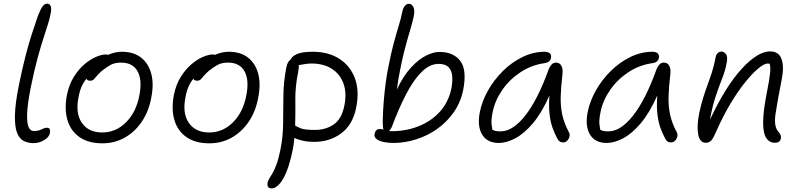

<svg xmlns="http://www.w3.org/2000/svg" viewBox="-20 -780 4420 1061"><path d="M165 11Q136 11 112 -0.5Q88 -12 74.5 -45.5Q61 -79 62.5 -144.5Q64 -210 86 -317Q104 -404 120.5 -468.5Q137 -533 154 -586Q171 -639 189 -691Q204 -730 215.5 -745Q227 -760 240 -760Q254 -760 260 -746.5Q266 -733 259 -701Q254 -674 243.5 -641.5Q233 -609 218.5 -564Q204 -519 186.5 -454.5Q169 -390 150 -297Q132 -206 130 -153Q128 -100 138 -78Q148 -56 166 -56Q187 -56 199 -60.5Q211 -65 219.5 -69.5Q228 -74 238 -74Q252 -74 255 -66Q258 -58 256 -45Q252 -23 224.5 -6Q197 11 165 11Z M546 12Q468 12 419 -22.5Q370 -57 352.5 -117.5Q335 -178 350 -256Q362 -314 388.5 -356Q415 -398 447.5 -425.5Q480 -453 511.5 -466Q543 -479 564 -479Q572 -479 577 -477Q595 -485 614.5 -489.5Q634 -494 653 -494Q719 -494 760.5 -461Q802 -428 816.5 -370Q831 -312 815 -236Q801 -162 762.5 -106Q724 -50 668.5 -19Q613 12 546 12ZM414 -243Q396 -154 432.5 -101Q469 -48 545 -48Q620 -48 676 -103.5Q732 -159 750 -252Q767 -337 740.5 -385.5Q714 -434 649 -434Q615 -434 592.5 -422Q570 -410 545 -390Q526 -374 516 -361.5Q506 -349 498.5 -341.5Q491 -334 478 -334Q462 -334 458 -345Q425 -307 414 -243Z M1137 12Q1059 12 1010 -22.5Q961 -57 943.5 -117.5Q926 -178 941 -256Q953 -314 979.5 -356Q1006 -398 1038.5 -425.5Q1071 -453 1102.5 -466Q1134 -479 1155 -479Q1163 -479 1168 -477Q1186 -485 1205.5 -489.5Q1225 -494 1244 -494Q1310 -494 1351.5 -461Q1393 -428 1407.5 -370Q1422 -312 1406 -236Q1392 -162 1353.5 -106Q1315 -50 1259.5 -19Q1204 12 1137 12ZM1005 -243Q987 -154 1023.5 -101Q1060 -48 1136 -48Q1211 -48 1267 -103.5Q1323 -159 1341 -252Q1358 -337 1331.5 -385.5Q1305 -434 1240 -434Q1206 -434 1183.5 -422Q1161 -410 1136 -390Q1117 -374 1107 -361.5Q1097 -349 1089.5 -341.5Q1082 -334 1069 -334Q1053 -334 1049 -345Q1016 -307 1005 -243Z M1716 4Q1683 4 1655 -2Q1627 -8 1607 -18Q1604 15 1598 46Q1577 151 1545.5 206Q1514 261 1481 261Q1453 261 1459 228Q1462 216 1469.5 204.5Q1477 193 1487 175.5Q1497 158 1508 128.5Q1519 99 1529 50Q1544 -22 1544.5 -97Q1545 -172 1546 -250Q1547 -328 1562 -406Q1569 -441 1586 -451Q1593 -469 1621.5 -481.5Q1650 -494 1708 -494Q1795 -494 1855.5 -455Q1916 -416 1941.5 -346.5Q1967 -277 1948 -184Q1929 -90 1865.5 -43Q1802 4 1716 4ZM1628 -384Q1611 -301 1612 -229Q1613 -157 1611 -86Q1622 -79 1643 -70.5Q1664 -62 1720 -62Q1780 -62 1824.5 -92.5Q1869 -123 1883 -197Q1897 -266 1878 -318.5Q1859 -371 1813.5 -400Q1768 -429 1702 -429Q1684 -429 1665 -426Q1646 -423 1631 -420Q1632 -405 1628 -384Z M2154 10Q2127 10 2101.5 5Q2076 0 2061 -11.5Q2046 -23 2050 -41Q2056 -67 2079 -67Q2086 -67 2099 -64Q2095 -78 2095 -110Q2096 -165 2100.5 -220Q2105 -275 2111.5 -323Q2118 -371 2125 -404Q2141 -487 2155.5 -540.5Q2170 -594 2182.5 -634.5Q2195 -675 2204 -718Q2207 -734 2216.5 -746.5Q2226 -759 2240 -759Q2255 -759 2264 -742Q2273 -725 2267 -693Q2260 -660 2251.5 -631Q2243 -602 2233.5 -569.5Q2224 -537 2213 -493.5Q2202 -450 2190 -388Q2185 -365 2181 -339.5Q2177 -314 2173 -285Q2209 -361 2251 -406.5Q2293 -452 2334 -472.5Q2375 -493 2408 -493Q2485 -493 2523 -444Q2561 -395 2540 -285Q2526 -215 2488 -160.5Q2450 -106 2396.5 -68Q2343 -30 2280 -10Q2217 10 2154 10ZM2145 -78Q2138 -63 2130 -56Q2138 -55 2145 -55Q2224 -55 2293.5 -82.5Q2363 -110 2411 -163Q2459 -216 2475 -294Q2481 -328 2479 -358.5Q2477 -389 2459.5 -408Q2442 -427 2404 -427Q2355 -427 2310 -382.5Q2265 -338 2224 -259Q2183 -180 2145 -78Z M2737 10Q2672 10 2644 -37Q2616 -84 2632 -163Q2644 -222 2677 -280.5Q2710 -339 2759 -387.5Q2808 -436 2867.5 -465Q2927 -494 2990 -494Q3008 -494 3018 -485.5Q3028 -477 3025 -460Q3020 -435 2989 -431Q2917 -421 2856.5 -381Q2796 -341 2756 -283.5Q2716 -226 2703 -163Q2697 -136 2696 -114.5Q2695 -93 2701 -63Q2716 -54 2746 -54Q2814 -54 2883 -142Q2952 -230 3012 -397Q3019 -414 3028.5 -424Q3038 -434 3053 -434Q3073 -434 3082.5 -416Q3092 -398 3088 -368Q3080 -300 3078.5 -246.5Q3077 -193 3087 -146.5Q3097 -100 3123 -51Q3130 -40 3127 -26Q3124 -12 3114.5 -2.5Q3105 7 3093 7Q3080 7 3072.5 1.5Q3065 -4 3060 -14Q3045 -42 3033.5 -73.5Q3022 -105 3017 -148Q3012 -191 3016 -252Q2974 -157 2925.5 -99.5Q2877 -42 2828 -16Q2779 10 2737 10Z M3333 10Q3268 10 3240 -37Q3212 -84 3228 -163Q3240 -222 3273 -280.5Q3306 -339 3355 -387.5Q3404 -436 3463.5 -465Q3523 -494 3586 -494Q3604 -494 3614 -485.5Q3624 -477 3621 -460Q3616 -435 3585 -431Q3513 -421 3452.5 -381Q3392 -341 3352 -283.5Q3312 -226 3299 -163Q3293 -136 3292 -114.5Q3291 -93 3297 -63Q3312 -54 3342 -54Q3410 -54 3479 -142Q3548 -230 3608 -397Q3615 -414 3624.5 -424Q3634 -434 3649 -434Q3669 -434 3678.5 -416Q3688 -398 3684 -368Q3676 -300 3674.5 -246.5Q3673 -193 3683 -146.5Q3693 -100 3719 -51Q3726 -40 3723 -26Q3720 -12 3710.5 -2.5Q3701 7 3689 7Q3676 7 3668.5 1.5Q3661 -4 3656 -14Q3641 -42 3629.5 -73.5Q3618 -105 3613 -148Q3608 -191 3612 -252Q3570 -157 3521.5 -99.5Q3473 -42 3424 -16Q3375 10 3333 10Z M4262 9Q4232 9 4214.5 -17Q4197 -43 4197 -103Q4197 -163 4217 -265Q4232 -341 4235.5 -375.5Q4239 -410 4233 -428Q4229 -429 4223 -429Q4203 -429 4170 -401.5Q4137 -374 4097.5 -325Q4058 -276 4018 -209.5Q3978 -143 3943 -65Q3924 -20 3912 -5.5Q3900 9 3881 9Q3847 9 3838.5 -36Q3830 -81 3843 -151Q3854 -202 3866 -240.5Q3878 -279 3890.5 -312.5Q3903 -346 3914.5 -382Q3926 -418 3935 -465Q3937 -478 3946 -486.5Q3955 -495 3968 -495Q3981 -495 3992 -480.5Q4003 -466 3995 -429Q3987 -387 3970 -344.5Q3953 -302 3935 -248Q3917 -194 3903 -118Q3990 -303 4078.5 -399.5Q4167 -496 4236 -496Q4283 -496 4298.5 -454.5Q4314 -413 4300 -342Q4276 -221 4265.5 -150Q4255 -79 4283 -50Q4299 -34 4295 -14Q4290 9 4262 9Z"/></svg>

Font: Shantell Sans Normal
Style: Italic
Weight: 300
Italic angle: -11.31°
Designer: Stephen Nixon, Anya Danilova, Shantell Martin
Foundry: Arrow Type
Version: Version 1.008;[a672d596b]